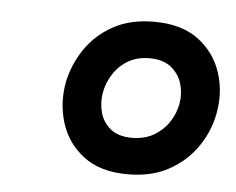

<svg xmlns="http://www.w3.org/2000/svg" viewBox="-35 -768 500 407"><g transform="rotate(5 215.0 -564.5)"><path d="M250 -401Q191.1 -401 155.6 -428.3Q120 -455.6 107 -497.8Q94.1 -540.1 102.6 -584.6Q110.2 -621.8 132.2 -654.6Q154.3 -687.5 190.8 -707.8Q227.3 -728 277.7 -728Q336.6 -728 372.5 -701.1Q408.3 -674.2 421.8 -632Q435.3 -589.7 426.1 -544.1Q419 -507.2 396.7 -474.5Q374.3 -441.8 337.6 -421.4Q301 -401 250 -401ZM251.6 -478.8Q279.2 -478.8 299.2 -490.6Q319.1 -502.5 331.1 -521.1Q343.1 -539.8 346.5 -560.1Q350.2 -581.6 344.1 -602.2Q337.9 -622.7 320.9 -636.4Q303.9 -650.1 275 -650.1Q248.8 -650.1 229.4 -638.7Q210 -627.2 198.2 -608.6Q186.3 -590 182.5 -568.8Q178.8 -547.2 184.3 -526.6Q189.9 -505.9 206.6 -492.3Q223.3 -478.8 251.6 -478.8Z"/></g></svg>

Font: Reddit Sans
Style: Italic
Weight: 400
Italic angle: -11.25°
Designer: Stephen Hutchings
Version: Version 1.013